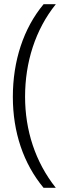

<svg xmlns="http://www.w3.org/2000/svg" viewBox="-20 -734 318 912"><path d="M41 -273.9C41 -106 91.3 43 187 158.2H245.1C147.5 35.2 99.1 -114.7 99.1 -274.9C99.1 -437.5 147.5 -592.8 245.1 -713.9H187C91.3 -599.1 41 -444.3 41 -273.9Z"/></svg>

Font: Noto Reveo Sans
Style: Regular
Weight: 300
Designer: Monotype Design Team
Foundry: Monotype Imaging Inc.
Version: Version 2.007